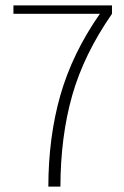

<svg xmlns="http://www.w3.org/2000/svg" viewBox="-20 -695 463 715"><path d="M160 0H205Q205.5 -187 249 -340Q292.5 -493 397 -643.5V-675H30V-643.5H353L351.5 -643Q249.5 -496.5 205 -341Q160.5 -185.5 160 0Z"/></svg>

Font: Anybody UltraCondensed Thin ExtraLight
Style: Regular
Weight: 250
Version: Version 1.111